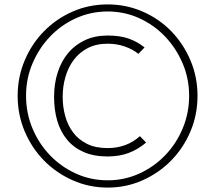

<svg xmlns="http://www.w3.org/2000/svg" viewBox="-20 -835 975 870"><path d="M875 -401Q875 -315 843 -239.5Q811 -164 755.5 -107.5Q700 -51 626 -18Q552 15 468 15Q384 15 309.5 -18Q235 -51 179.5 -107.5Q124 -164 92 -239.5Q60 -315 60 -401Q60 -486 92 -561.5Q124 -637 179.5 -693.5Q235 -750 309 -782.5Q383 -815 468 -815Q552 -815 626.5 -782.5Q701 -750 756 -693.5Q811 -637 843 -561.5Q875 -486 875 -401ZM837 -401Q837 -479 807.5 -548Q778 -617 728 -669.5Q678 -722 611 -752.5Q544 -783 468 -783Q392 -783 324.5 -752.5Q257 -722 207 -669.5Q157 -617 127.5 -548Q98 -479 98 -401Q98 -323 127 -253.5Q156 -184 206.5 -131.5Q257 -79 324 -48.5Q391 -18 468 -18Q544 -18 611 -48.5Q678 -79 728.5 -131.5Q779 -184 808 -253.5Q837 -323 837 -401ZM642 -189Q604 -157 562 -141.5Q520 -126 467 -126Q405 -126 359.5 -146Q314 -166 284 -202Q254 -238 239.5 -287.5Q225 -337 225 -396Q225 -456 241.5 -507Q258 -558 289 -595Q320 -632 365 -653Q410 -674 468 -674Q524 -674 563.5 -660Q603 -646 635 -620L607 -591Q581 -612 545 -624.5Q509 -637 468 -637Q416 -637 377.5 -617Q339 -597 314 -563.5Q289 -530 276.5 -486.5Q264 -443 264 -396Q264 -351 275.5 -309Q287 -267 311.5 -234.5Q336 -202 374.5 -183Q413 -164 467 -164Q554 -164 614 -218Z"/></svg>

Font: TypoPRO Sinkin Sans
Style: 200 X Light
Weight: 200
Designer: Keith Bates
Foundry: K-Type
Version: Sinkin Sans (version 1.0)  by Keith Bates   •   © 2014   www